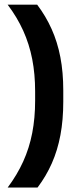

<svg xmlns="http://www.w3.org/2000/svg" viewBox="-20 -696 354 839"><path d="M133.5 -296.5Q133.5 -372 120.8 -437.5Q108 -503 81.5 -561.8Q55 -620.5 13.5 -675.5H142.5Q180 -626 205.5 -569.2Q231 -512.5 243.8 -446.2Q256.5 -380 256.5 -300.5V-251.5Q256.5 -172 244 -105.5Q231.5 -39 206.5 17.5Q181.5 74 144 123.5H13.5Q55 68 81.5 9.5Q108 -49 120.8 -114.8Q133.5 -180.5 133.5 -256Z"/></svg>

Font: Anek Telugu SemiBold
Style: Regular
Weight: 600
Designer: Omkar Bhoir (Telugu), Yesha Goshar (Latin)
Foundry: Ek Type
Version: Version 1.003